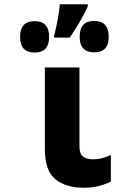

<svg xmlns="http://www.w3.org/2000/svg" viewBox="-20 -869 640 899"><path d="M371 10Q412 10 443 2Q474 -6 499 -19V-143Q476 -133 457 -128Q438 -123 415 -123Q387 -123 369.5 -135.5Q352 -148 352 -183V-553H190V-172Q190 -70 239 -30Q288 10 371 10ZM233 -693H307Q363 -777 391 -839V-849H260Q255 -784 233 -701ZM421 -624Q489 -624 489 -696Q489 -771 421 -771Q353 -771 353 -697Q353 -624 421 -624ZM142 -623Q210 -623 210 -696Q210 -770 142 -770Q74 -770 74 -696Q74 -623 142 -623Z"/></svg>

Font: Noto Sans Mono Extra
Style: Regular
Weight: 800
Designer: Monotype Design Team
Foundry: Monotype Imaging Inc.
Version: Version 1.900